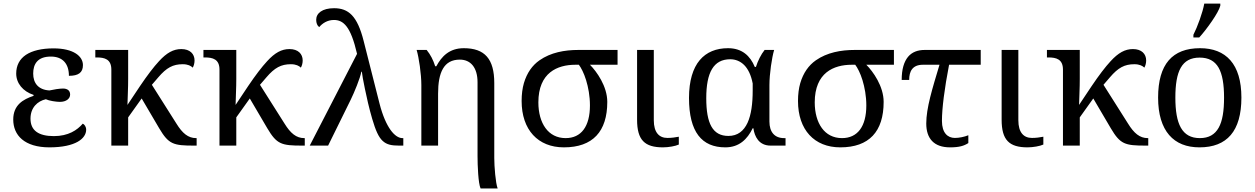

<svg xmlns="http://www.w3.org/2000/svg" viewBox="-20 -816 7032 1076"><path d="M166 -403.8C166 -457 190.4 -499 265.1 -499C332 -499 366.2 -458 366.2 -391.1C418.9 -391.1 444.8 -408.7 444.8 -451.2C444.8 -500.5 392.6 -544.9 279.8 -544.9C213.4 -544.9 161.1 -532.2 125.5 -508.8C89.8 -484.9 70.8 -449.2 70.8 -403.8C70.8 -349.6 108.4 -303.7 168 -284.2V-278.8C109.9 -259.3 54.2 -228 54.2 -146C54.2 -102.5 69.8 -63 103 -35.2C136.2 -7.3 187 9.8 256.8 9.8C331.1 9.8 382.3 -2.9 415.5 -21.5C448.2 -40 462.9 -64.9 462.9 -88.9C462.9 -106 453.1 -119.1 443.8 -123C413.1 -86.9 362.8 -53.2 282.2 -53.2C196.3 -53.2 150.9 -84.5 150.9 -150.9C150.9 -213.4 190.4 -249.5 236.8 -259.8C255.9 -251 294.9 -245.1 315.9 -245.1C351.1 -245.1 373 -263.2 373 -286.1C373 -309.1 356.9 -319.8 333 -319.8C313.5 -319.8 280.3 -314.5 256.8 -309.1C193.8 -313 166 -351.1 166 -403.8Z M604 -425.8V0H698.2V-158.2L773.9 -264.2L872.1 -97.2C925.3 -7.3 951.2 0 1067.9 0H1082V-42H1079.1C1034.2 -42 1002 -69.3 968.3 -124L831.1 -340.8L867.2 -382.8C913.1 -436.5 949.2 -456.1 1003.9 -456.1C1033.2 -456.1 1050.3 -446.8 1060.1 -437C1065.9 -446.3 1070.3 -461.9 1070.3 -477.1C1070.3 -513.7 1044.9 -541 996.1 -541C951.7 -541 914.1 -520 871.1 -473.1C841.3 -440.9 806.2 -395 764.6 -333.5C743.7 -302.7 720.2 -267.6 694.3 -228C694.8 -249 695.8 -268.6 696.3 -287.6C697.8 -320.3 698.2 -356 698.2 -374V-536.1H514.2V-494.1H522C566.4 -494.1 604 -484.4 604 -425.8Z M1210 -425.8V0H1304.2V-158.2L1379.9 -264.2L1478 -97.2C1531.2 -7.3 1557.1 0 1673.8 0H1688V-42H1685.1C1640.1 -42 1607.9 -69.3 1574.2 -124L1437 -340.8L1473.1 -382.8C1519 -436.5 1555.2 -456.1 1609.9 -456.1C1639.2 -456.1 1656.2 -446.8 1666 -437C1671.9 -446.3 1676.3 -461.9 1676.3 -477.1C1676.3 -513.7 1650.9 -541 1602.1 -541C1557.6 -541 1520 -520 1477.1 -473.1C1447.3 -440.9 1412.1 -395 1370.6 -333.5C1349.6 -302.7 1326.2 -267.6 1300.3 -228C1300.8 -249 1301.8 -268.6 1302.2 -287.6C1303.7 -320.3 1304.2 -356 1304.2 -374V-536.1H1120.1V-494.1H1127.9C1172.4 -494.1 1210 -484.4 1210 -425.8Z M1981 -514.2 1715.8 0H1818.8L1945.8 -257.8C1964.8 -296.4 1999 -378.9 2004.9 -414.1H2007.8C2009.3 -399.4 2015.6 -362.3 2024.9 -318.8C2034.7 -270.5 2048.3 -210 2065.9 -149.9C2085 -85 2101.6 -47.4 2124.5 -26.4C2147.5 -4.9 2175.3 0 2216.8 0H2240.2V-42H2234.9C2214.8 -42 2191.4 -56.2 2168.9 -87.4C2146.5 -118.7 2124.5 -167 2106.9 -235.8L2018.1 -585.9C2000.5 -656.2 1979 -702.6 1952.1 -731C1924.8 -759.3 1892.6 -770 1852.1 -770C1786.1 -770 1752 -741.7 1752 -705.1C1752 -687 1757.8 -671.9 1769 -664.1C1785.2 -684.1 1814 -704.1 1851.1 -704.1C1877.9 -704.1 1900.9 -695.3 1922.4 -667.5C1943.8 -639.6 1962.9 -592.3 1981 -514.2Z M2341.3 -338.9V0H2435.1V-291C2435.1 -350.1 2442.9 -397.9 2462.4 -431.2C2481.4 -463.9 2511.7 -481.9 2557.1 -481.9C2616.2 -481.9 2656.2 -439 2656.2 -355V58.1C2656.2 111.8 2660.2 212.4 2673.3 240.2H2769C2757.3 210.9 2750 116.2 2750 69.8V-350.1C2750 -485.8 2696.8 -545.9 2579.1 -545.9C2498 -545.9 2454.6 -499.5 2425.3 -444.8H2418.9C2407.7 -480 2393.1 -508.8 2371.1 -536.1H2314.9C2327.6 -493.7 2341.3 -401.9 2341.3 -338.9Z M3383.3 -245.1C3383.3 -332.5 3323.7 -415.5 3286.1 -453.1H3440.9V-536.1H3221.2C3144 -536.1 3066.4 -522 3003.4 -478C2962.9 -449.7 2933.1 -407.7 2916 -350.1C2907.7 -321.3 2903.3 -287.6 2903.3 -250C2903.3 -88.4 2995.1 9.8 3140.1 9.8C3302.2 9.8 3383.3 -79.1 3383.3 -245.1ZM2997.1 -242.2C2997.1 -325.7 3023.9 -378.4 3063 -410.2C3102.1 -441.9 3153.8 -453.1 3204.1 -453.1H3224.1C3236.3 -437 3252.4 -406.7 3264.6 -366.7C3276.9 -326.7 3286.1 -277.8 3286.1 -225.1C3286.1 -107.4 3237.3 -42 3149.9 -42C3101.1 -42 3062.5 -63 3037.1 -98.1C3011.2 -133.3 2997.1 -183.6 2997.1 -242.2Z M3644 -142.1V-536.1H3550.3V-145C3550.3 -31.2 3592.8 9.8 3695.3 9.8C3726.6 9.8 3765.1 2.9 3784.2 -5.9V-49.8C3763.2 -45.9 3744.1 -43 3720.2 -43C3673.8 -43 3644 -73.7 3644 -142.1Z M4298.3 0H4382.3V-42H4374C4321.3 -42 4292 -75.7 4292 -134.8V-338.9C4292 -401.9 4305.7 -493.7 4318.4 -536.1H4265.1C4245.1 -511.2 4227.5 -476.1 4216.3 -440.9H4210C4184.1 -503.4 4138.2 -545.9 4060.1 -545.9C3994.1 -545.9 3939.5 -524.4 3901.4 -479C3863.3 -433.6 3841.3 -363.3 3841.3 -267.1C3841.3 -75.7 3913.1 9.8 4044.9 9.8C4122.6 9.8 4168 -35.6 4198.2 -97.2H4202.1C4208.5 -51.3 4232.9 0 4298.3 0ZM3938 -266.1C3938 -410.2 3979 -483.9 4072.3 -483.9C4101.1 -483.9 4127.9 -473.6 4149.9 -452.1C4171.9 -430.2 4189 -396.5 4198.2 -348.1V-309.1C4198.2 -236.8 4190.4 -173.8 4169.4 -127.9C4147.9 -82 4114.3 -54.2 4062 -54.2C3973.6 -54.2 3938 -124 3938 -266.1Z M4932.1 -245.1C4932.1 -332.5 4872.6 -415.5 4835 -453.1H4989.7V-536.1H4770C4692.9 -536.1 4615.2 -522 4552.2 -478C4511.7 -449.7 4481.9 -407.7 4464.8 -350.1C4456.5 -321.3 4452.1 -287.6 4452.1 -250C4452.1 -88.4 4543.9 9.8 4689 9.8C4851.1 9.8 4932.1 -79.1 4932.1 -245.1ZM4545.9 -242.2C4545.9 -325.7 4572.8 -378.4 4611.8 -410.2C4650.9 -441.9 4702.6 -453.1 4752.9 -453.1H4772.9C4785.2 -437 4801.3 -406.7 4813.5 -366.7C4825.7 -326.7 4835 -277.8 4835 -225.1C4835 -107.4 4786.1 -42 4698.7 -42C4649.9 -42 4611.3 -63 4585.9 -98.1C4560.1 -133.3 4545.9 -183.6 4545.9 -242.2Z M5298.8 -453.1H5476.1V-536.1H5162.1C5123.5 -536.1 5091.3 -524.4 5068.8 -497.6C5046.4 -470.2 5033.2 -428.7 5033.2 -368.2H5075.2C5075.2 -416 5093.3 -453.1 5151.9 -453.1H5245.1C5225.1 -386.7 5206.5 -325.7 5192.9 -271C5179.2 -215.8 5170.9 -166.5 5170.9 -124C5170.9 -39.6 5213.9 9.8 5304.2 9.8C5355.5 9.8 5382.3 1.5 5406.7 -14.2V-58.1C5383.8 -48.8 5356 -43 5331.1 -43C5291 -43 5258.8 -71.3 5258.8 -138.2C5258.8 -208.5 5272.9 -318.8 5298.8 -453.1Z M5687 -142.1V-536.1H5593.3V-145C5593.3 -31.2 5635.7 9.8 5738.3 9.8C5769.5 9.8 5808.1 2.9 5827.1 -5.9V-49.8C5806.2 -45.9 5787.1 -43 5763.2 -43C5716.8 -43 5687 -73.7 5687 -142.1Z M5937 -425.8V0H6031.2V-158.2L6106.9 -264.2L6205.1 -97.2C6258.3 -7.3 6284.2 0 6400.9 0H6415V-42H6412.1C6367.2 -42 6335 -69.3 6301.3 -124L6164.1 -340.8L6200.2 -382.8C6246.1 -436.5 6282.2 -456.1 6336.9 -456.1C6366.2 -456.1 6383.3 -446.8 6393.1 -437C6398.9 -446.3 6403.3 -461.9 6403.3 -477.1C6403.3 -513.7 6377.9 -541 6329.1 -541C6284.7 -541 6247.1 -520 6204.1 -473.1C6174.3 -440.9 6139.2 -395 6097.7 -333.5C6076.7 -302.7 6053.2 -267.6 6027.3 -228C6027.8 -249 6028.8 -268.6 6029.3 -287.6C6030.8 -320.3 6031.2 -356 6031.2 -374V-536.1H5847.2V-494.1H5855C5899.4 -494.1 5937 -484.4 5937 -425.8Z M6937 -269C6937 -362.8 6915.5 -432.1 6875.5 -478C6835.4 -523.9 6777.3 -545.9 6705.1 -545.9C6550.3 -545.9 6470.2 -456.1 6470.2 -269C6470.2 -175.3 6492.2 -105.5 6532.2 -59.1C6572.3 -12.7 6629.9 9.8 6702.1 9.8C6856 9.8 6937 -81.1 6937 -269ZM6566.9 -269C6566.9 -417 6602.5 -493.2 6703.1 -493.2C6753.4 -493.2 6787.6 -474.1 6809.1 -437C6830.6 -399.4 6839.8 -343.3 6839.8 -269C6839.8 -194.8 6831.1 -138.2 6809.6 -100.1C6788.1 -62 6754.4 -42 6704.1 -42C6603.5 -42 6566.9 -121.6 6566.9 -269ZM6668 -606H6700.7C6721.2 -628.4 6748 -662.6 6772 -697.8C6795.4 -731.9 6814 -764.6 6818.8 -784.2V-795.9H6729C6720.2 -746.1 6690.4 -664.6 6668 -621.1Z"/></svg>

Font: The Erased English
Style: Regular
Weight: 400
Designer: Monotype Design team + ligartures altered by 180 Amsterdam
Foundry: Monotype Imaging Inc.
Version: Version 1.030;Glyphs 3.1.2 (3151)